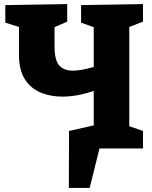

<svg xmlns="http://www.w3.org/2000/svg" viewBox="-20 -727 744 940"><path d="M467 0 419 193H317L318 -86L439 -113V-282Q358 -254 285 -254Q225 -254 176.5 -275Q128 -296 100.5 -341Q73 -386 73 -457V-595L6 -616V-702L309 -707V-621L247 -594V-502Q247 -432 270 -406.5Q293 -381 337 -381Q358 -381 384 -386Q410 -391 439 -399V-594L377 -616V-702L680 -707V-621L613 -595V-109L680 -86V0Z"/></svg>

Font: Bitter ExtraBold
Style: Regular
Weight: 800
Designer: Sol Matas, and Bitter project Authors
Foundry: Sol Matas
Version: Version 2.001